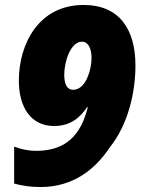

<svg xmlns="http://www.w3.org/2000/svg" viewBox="-20 -744 581 774"><path d="M143 10C276 10 364 -62 422 -149C498 -244 526 -374 526 -480C526 -626 461 -724 317 -724C134 -724 56 -564 56 -419C56 -311 105 -236 198 -236C266 -236 304 -272 331 -312H334C306 -198 245 -140 137 -136C101 -135 68 -141 37 -153V-4C67 4 100 10 143 10ZM275 -382C251 -382 239 -403 239 -443C239 -498 266 -576 310 -576C335 -576 349 -550 349 -511C349 -486 343 -455 333 -433C321 -403 300 -382 275 -382Z"/></svg>

Font: Noto Sans SemiCondensed Black
Style: Italic
Weight: 900
Width: 4
Italic angle: -12°
Designer: Monotype Design Team
Foundry: Monotype Imaging Inc.
Version: Version 2.013